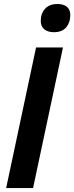

<svg xmlns="http://www.w3.org/2000/svg" viewBox="-20 -955 377 975"><path d="M11.2 0 163.1 -713.9H299.8L147.9 0ZM253.9 -791.5Q223.6 -791.5 205.3 -805.9Q187 -820.3 187 -849.1Q187 -886.7 209 -910.6Q231 -934.6 271 -934.6Q291 -934.6 305.7 -928.7Q320.3 -922.9 328.6 -910.4Q336.9 -897.9 336.9 -877.4Q336.9 -840.8 316.2 -816.2Q295.4 -791.5 253.9 -791.5Z"/></svg>

Font: Open Sans SemiCondensed
Style: Bold Italic
Weight: 700
Width: 4
Italic angle: -12°
Designer: Monotype Design Team
Foundry: Monotype Imaging Inc.
Version: Version 3.003